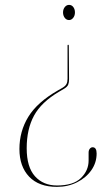

<svg xmlns="http://www.w3.org/2000/svg" viewBox="-20 -594 436 766"><path d="M255.5 -277.5Q255.5 -265 252 -256.2Q248.5 -247.5 235 -239.5L215.5 -228Q145 -186.5 115.8 -132.8Q86.5 -79 86.5 -2.5Q86.5 72.5 119.5 109.2Q152.5 146 207.5 146Q272.5 146 303 116.2Q333.5 86.5 333.5 46.5V14.5Q333.5 5.5 338.2 -0.5Q343 -6.5 349.5 -6.5Q365.5 -6.5 365.5 18.5Q365.5 55 344.5 85Q323.5 115 287.5 133.2Q251.5 151.5 207 151.5Q135 151.5 96.2 110.8Q57.5 70 57.5 0.5Q57.5 -70 93 -128Q128.5 -186 210.5 -233L228 -243Q241 -250.5 245.2 -258.8Q249.5 -267 249.5 -279.5V-412.5Q249.5 -415.5 252 -415.5Q254.5 -415.5 254.5 -412ZM255.5 -574.5Q266 -574.5 272.5 -565.8Q279 -557 279 -544.5Q279 -531.5 272 -522.8Q265 -514 255.5 -514Q245 -514 238.2 -523Q231.5 -532 231.5 -544.5Q231.5 -557 238.5 -565.8Q245.5 -574.5 255.5 -574.5Z"/></svg>

Font: Fraunces 144pt Thin
Style: Regular
Weight: 100
Version: Version 1.000;[f99f86859]